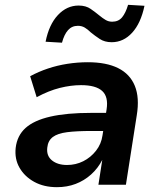

<svg xmlns="http://www.w3.org/2000/svg" viewBox="-20 -766 657 796"><path d="M216 10Q162 10 122 -12Q82 -34 61 -70.5Q40 -107 45 -153Q51 -204 86 -235.5Q121 -267 188.5 -282.5Q256 -298 358 -298H436L425 -223H359Q298 -223 258.5 -218Q219 -213 199 -198Q179 -183 176 -154Q172 -120 195.5 -101Q219 -82 258 -82Q294 -82 325 -97.5Q356 -113 378 -141Q400 -169 405 -205L422 -313Q430 -365 403.5 -389Q377 -413 316 -413Q274 -413 228 -401.5Q182 -390 132 -363L105 -450Q140 -469 179 -482Q218 -495 260 -501.5Q302 -508 344 -508Q421 -508 470 -483.5Q519 -459 539 -410Q559 -361 547 -288L502 0H388L404 -103Q386 -68 357.5 -42.5Q329 -17 293.5 -3.5Q258 10 216 10ZM237 -589 169 -593Q183 -664 220 -703.5Q257 -743 306 -743Q336 -743 356 -729Q376 -715 393 -701Q405 -691 417.5 -683.5Q430 -676 445 -676Q471 -676 486 -694Q501 -712 511 -746L579 -742Q564 -670 528 -630.5Q492 -591 443 -591Q414 -591 393.5 -604.5Q373 -618 356 -632Q344 -644 331.5 -651.5Q319 -659 303 -659Q278 -659 262 -641Q246 -623 237 -589Z"/></svg>

Font: Nunito Sans 8pt
Style: Bold Italic
Weight: 700
Italic angle: -9°
Version: Version 3.101;gftools[0.9.27]